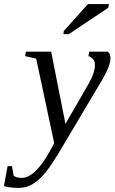

<svg xmlns="http://www.w3.org/2000/svg" viewBox="-103 -715 568 951"><path d="M25.4 -459H150.4L221.2 -101.6L335.9 -299.8Q367.2 -354.5 367.2 -394Q367.2 -412.1 356.9 -422.9Q346.7 -433.6 335 -437L338.9 -459H431.6Q444.3 -447.8 444.3 -428.2Q444.3 -389.6 403.8 -320.8L210.4 4.9Q154.8 99.6 122.3 139.2Q89.8 178.7 58.1 197.3Q26.4 215.8 -10.7 215.8Q-50.3 215.8 -83.5 207L-65.4 107.9H-43.5L-35.6 154.8Q-23.4 166 4.4 166Q70.3 166 143.6 34.2L165.5 -5.9L76.2 -424.8L21.5 -437ZM210.9 -545.9 213.4 -562 332.5 -694.8H436.5L433.6 -676.8L237.8 -545.9Z"/></svg>

Font: Liberation Serif
Style: Italic
Weight: 400
Italic angle: -16.333°
Designer: Steve Matteson
Foundry: Ascender Corporation
Version: Version 2.1.5